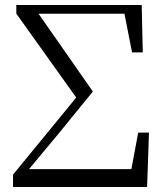

<svg xmlns="http://www.w3.org/2000/svg" viewBox="-20 -748 647 768"><path d="M32.1 0V-49.5L297.5 -373.2L295.7 -342.7L45.3 -693.4V-728H546.8L551.1 -538.5H508.2L472.2 -721.5L500.9 -693H315.6H127.5V-678.5L117 -717.8L351.4 -381.8L216.1 -215.7L68.9 -38.9L88 -89.3V-71.5H539.4L497.6 -29.9L532.9 -217.7H575.9L568.4 0Z"/></svg>

Font: Noto Serif KR ExtraLight
Style: Regular
Weight: 200
Designer: Ryoko NISHIZUKA 西塚涼子 (kana & ideographs); Frank Grießhammer (Latin, Greek & Cyrillic); Wenlong ZHANG 张文龙 (bopomofo); San
Foundry: Adobe
Version: Version 2.002-H1;hotconv 1.1.0;makeotfexe 2.6.0